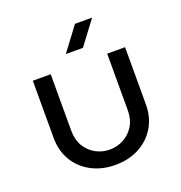

<svg xmlns="http://www.w3.org/2000/svg" viewBox="-129 -811 881 934"><g transform="rotate(-20 312.0 -344.0)"><path d="M311.6 12.4Q242.8 12.4 188.6 -16.2Q134.4 -44.8 103.7 -96Q73 -147.2 73 -214.6V-510H165.6V-216.2Q165.6 -170.4 186 -136.7Q206.4 -103 239.7 -85Q273 -67 311.2 -67Q350.2 -67 383.7 -85.2Q417.2 -103.4 437.6 -136.9Q458 -170.4 458 -216.2V-510H550.6V-214.6Q550.6 -147.2 519.9 -96Q489.2 -44.8 435.3 -16.2Q381.4 12.4 311.6 12.4ZM268.4 -577 360.4 -700H449L357 -577Z"/></g></svg>

Font: MuseoModerno Thin
Style: Regular
Weight: 100
Designer: Pablo Cosgaya, Héctor Gatti, Marcela Romero, and the Authors of The MuseoModerno Project.
Foundry: Omnibus-Type Team
Version: Version 1.003